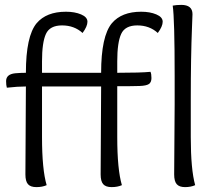

<svg xmlns="http://www.w3.org/2000/svg" viewBox="-20 -763 879 786"><path d="M693 -49 695 -335V-451Q695 -687 687 -740Q703 -743 722 -743Q768 -743 768 -705Q768 -701 766 -652Q761 -528 761 -358V-202Q761 -69 779 -5Q761 3 737.5 3Q714 3 703.5 -9Q693 -21 693 -49ZM392 -49 394 -409H152V-202Q152 -69 171 -5Q153 3 129 3Q105 3 94.5 -9Q84 -21 84 -49L86 -409Q53 -409 8 -404Q5 -414 5 -431Q5 -459 42 -463Q64 -465 86 -465Q86 -615 130 -668Q170 -715 250 -715Q286 -715 312 -704Q338 -693 338 -674Q338 -655 318 -628Q284 -659 234 -659Q184 -659 168 -624Q152 -589 152 -512V-465H394Q394 -615 438 -668Q478 -715 558 -715Q594 -715 620 -704Q646 -693 646 -674Q646 -655 626 -628Q592 -659 542 -659Q492 -659 476 -624Q460 -589 460 -512V-465Q557 -465 596 -469Q600 -461 600 -443.5Q600 -426 589.5 -419Q579 -412 551.5 -411Q524 -410 460 -410V-202Q460 -69 479 -5Q461 3 437 3Q413 3 402.5 -9Q392 -21 392 -49Z"/></svg>

Font: Overlock
Style: Regular
Weight: 400
Designer: Dario Muhafara
Foundry: Dario Manuel Muhafara
Version: Version 1.002